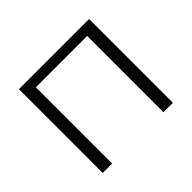

<svg xmlns="http://www.w3.org/2000/svg" viewBox="-148 -862 1066 1066"><g transform="rotate(-45 384.5 -329.0)"><path d="M660 0H586V-599H183V0H109V-658H660Z"/></g></svg>

Font: Ysabeau SC
Style: Regular
Weight: 400
Designer: Christian Thalmann (Catharsis Fonts)
Version: Version 0.003